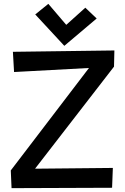

<svg xmlns="http://www.w3.org/2000/svg" viewBox="-20 -964 651 997"><path d="M47 -695 53 -590 442 -611 36 -79 40 13 562 11 566 -92 162 -88 572 -618 574 -702ZM423 -924 324 -835 231 -944 163 -889 314 -726 482 -868Z"/></svg>

Font: McLaren
Style: Regular
Weight: 400
Designer: Astigmatic (AOETI)
Foundry: Astigmatic (AOETI)
Version: Version 1.000